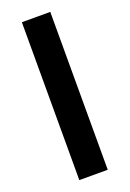

<svg xmlns="http://www.w3.org/2000/svg" viewBox="-137 -750 541 800"><g transform="rotate(-20 133.0 -350.0)"><path d="M70 0V-700H196V0Z"/></g></svg>

Font: Space Grotesk
Style: Bold
Weight: 700
Designer: Florian Karsten
Foundry: Florian Karsten
Version: Version 2.000